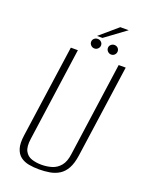

<svg xmlns="http://www.w3.org/2000/svg" viewBox="-146 -839 709 924"><g transform="rotate(20 208.5 -376.5)"><path d="M172 12Q144 12 119.5 7.5Q95 3 77 -10.5Q59 -24 51 -49.5Q43 -75 49 -117L116 -591H152L85 -113Q79 -71 90.5 -49.5Q102 -28 125 -20.5Q148 -13 175 -13Q203 -13 228 -20.5Q253 -28 271 -49.5Q289 -71 294 -113L361 -591H397L330 -117Q324 -75 310 -49.5Q296 -24 274.5 -10.5Q253 3 226.5 7.5Q200 12 172 12ZM224 -626Q213 -626 205.5 -633.5Q198 -641 198 -651Q198 -661 205.5 -668Q213 -675 224 -675Q234 -675 241.5 -668Q249 -661 249 -651Q249 -641 241.5 -633.5Q234 -626 224 -626ZM309 -626Q299 -626 291.5 -633.5Q284 -641 284 -651Q284 -661 291.5 -668Q299 -675 309 -675Q320 -675 327 -668Q334 -661 334 -651Q334 -641 327 -633.5Q320 -626 309 -626ZM215 -687 306 -765H349L243 -687Z"/></g></svg>

Font: Alumni Sans Thin ExtraLight
Style: Italic
Weight: 250
Italic angle: -8°
Version: Version 1.016